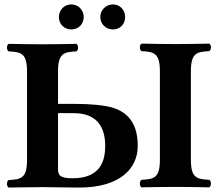

<svg xmlns="http://www.w3.org/2000/svg" viewBox="-20 -845 995 867"><path d="M242 -523C242 -606 270 -610 325 -613C335 -619 335 -641 325 -647C285 -646 213 -645 173 -645C133 -645 59 -646 19 -647C9 -641 9 -619 19 -613C74 -610 102 -606 102 -523V-122C102 -39 74 -35 19 -32C9 -26 9 -4 19 2C19 2 133 0 173 0C213 0 277 2 337 2C522 2 602 -84 602 -186C602 -274 569 -347 458 -366C404 -375 350 -376 298 -376H242ZM702 -524V-123C702 -40 674 -36 619 -33C609 -27 609 -5 619 1C659 0 733 -1 773 -1C813 -1 885 0 925 1C935 -5 935 -27 925 -33C870 -36 842 -40 842 -123V-524C842 -607 870 -611 925 -614C935 -620 935 -642 925 -648C885 -647 813 -646 773 -646C733 -646 659 -647 619 -648C609 -642 609 -620 619 -614C674 -611 702 -607 702 -524ZM242 -334H313C416 -334 455 -273 455 -187C455 -127 440 -40 308 -40C248 -40 242 -55 242 -84ZM433 -768C433 -736 458 -712 490 -712C522 -712 545 -736 545 -768C545 -800 522 -825 490 -825C458 -825 433 -800 433 -768ZM246 -768C246 -736 270 -712 302 -712C334 -712 358 -736 358 -768C358 -800 334 -825 302 -825C270 -825 246 -800 246 -768Z"/></svg>

Font: Libertinus Serif
Style: Bold
Weight: 700
Designer: Philipp H. Poll, Khaled Hosny
Foundry: Caleb Maclennan
Version: Version 7.050;RELEASE